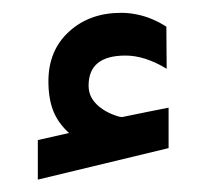

<svg xmlns="http://www.w3.org/2000/svg" viewBox="-20 -1202 318 301"><path d="M241.3 -1094.2Q207.1 -1114.9 176.8 -1114.9Q118.9 -1114.9 118.9 -1068Q118.9 -1059.9 121.4 -1053.4Q123.9 -1046.9 129 -1041.1Q134 -1035.3 142.1 -1030Q150.1 -1024.7 161.7 -1020.7Q163.7 -1020.2 165 -1019.6Q166.2 -1019.1 167.8 -1018.9Q169.3 -1018.6 170.8 -1018.6Q171.8 -1018.6 172.3 -1018.6Q172.8 -1018.6 174.3 -1019.1Q187.4 -1021.7 211.6 -1026.7Q235.8 -1031.7 244.3 -1033.2V-969.8L39.3 -920.4V-982.4Q64 -987.9 88.2 -993.5Q71 -1009.1 63.5 -1028.2Q55.9 -1047.4 55.9 -1074.6Q55.9 -1122.9 88.2 -1152.4Q120.4 -1181.9 169.8 -1181.9Q182.4 -1181.9 194.7 -1179.3Q207.1 -1176.8 218.4 -1172Q229.7 -1167.3 240.8 -1160.2Z"/></svg>

Font: Vazir FD Medium
Style: Regular
Weight: 500
Foundry: DejaVu fonts team - Redesigned by Saber Rastikerdar
Version: Version 21.10;October 20, 2019;FontCreator 12.0.0.2547 64-bi